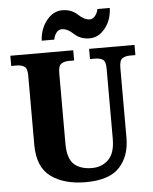

<svg xmlns="http://www.w3.org/2000/svg" viewBox="-62 -988 834 1049"><g transform="rotate(-5 355.5 -463.5)"><path d="M366 10Q495 10 551.5 -51Q608 -112 608 -212V-595Q608 -637 624.5 -647.5Q641 -658 665 -658H696V-714H447V-658H477Q501 -658 517 -648Q533 -638 533 -599V-214Q533 -135 497 -99.5Q461 -64 406 -64Q344 -64 308.5 -95.5Q273 -127 273 -210V-595Q273 -637 290 -647.5Q307 -658 330 -658H360V-714H15V-658H46Q69 -658 86 -648Q103 -638 103 -599V-218Q103 -95 175.5 -42.5Q248 10 366 10ZM455 -771Q505 -771 541 -816.5Q577 -862 579 -927H511Q508 -907 495 -890.5Q482 -874 465 -874Q436 -874 402.5 -905.5Q369 -937 319 -937Q269 -937 232.5 -891Q196 -845 193 -781H262Q265 -801 277 -817.5Q289 -834 308 -834Q338 -834 371.5 -802.5Q405 -771 455 -771Z"/></g></svg>

Font: Noto Serif SemiCondensed Extra
Style: Regular
Weight: 800
Width: 4
Designer: Monotype Design Team
Foundry: Monotype Imaging Inc.
Version: Version 1.002